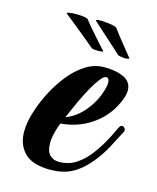

<svg xmlns="http://www.w3.org/2000/svg" viewBox="-98 -675 619 759"><g transform="rotate(15 212.0 -295.5)"><path d="M179 15Q106 15 73.5 -18Q41 -51 41 -105Q41 -146 58 -195Q71 -235 93 -276.5Q115 -318 144 -353.5Q173 -389 208 -410.5Q243 -432 282 -432Q332 -432 363.5 -416.5Q395 -401 395 -366Q395 -340 374 -301Q346 -247 292 -212Q238 -177 171 -172Q156 -131 153 -105Q152 -100 152 -95.5Q152 -91 152 -86Q152 -53 167 -38.5Q182 -24 204 -24Q245 -24 276 -45Q307 -66 330.5 -98Q354 -130 371 -162Q381 -180 388 -195.5Q395 -211 399 -218Q404 -226 410 -226Q416 -226 421 -219.5Q426 -213 422 -205Q409 -179 386 -136Q363 -93 334 -60Q302 -22 265.5 -3.5Q229 15 179 15ZM184 -201Q229 -218 263.5 -262Q298 -306 310 -359Q311 -364 311.5 -368Q312 -372 312 -376Q312 -396 300 -396Q290 -396 279 -382Q263 -363 245 -330.5Q227 -298 213 -267Q199 -236 192 -220ZM242 -488Q233 -488 224.5 -489Q216 -490 214 -492Q208 -497 191 -511Q174 -525 153.5 -542Q133 -559 114 -574Q95 -589 84 -598Q79 -602 91.5 -604Q104 -606 121 -606Q137 -606 151.5 -604Q166 -602 170 -597Q178 -586 195.5 -565.5Q213 -545 231.5 -524.5Q250 -504 260 -493Q261 -492 261 -491Q261 -490 255.5 -489Q250 -488 242 -488ZM349 -487Q340 -488 331.5 -489.5Q323 -491 321 -493Q315 -499 300 -512.5Q285 -526 266 -543Q247 -560 230 -575.5Q213 -591 203 -600Q198 -605 210.5 -606Q223 -607 240 -605Q256 -604 270.5 -601Q285 -598 288 -593Q296 -582 311 -562.5Q326 -543 342 -524Q358 -505 367 -493Q368 -492 368 -491Q368 -490 362.5 -488.5Q357 -487 349 -487Z"/></g></svg>

Font: Praise
Style: Regular
Weight: 400
Designer: Robert E. Leuschke
Foundry: Robert E. Leuschke
Version: Version 1.100; ttfautohint (v1.8.3)